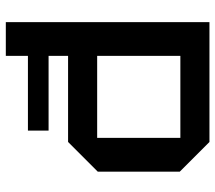

<svg xmlns="http://www.w3.org/2000/svg" viewBox="-60 -680 740 660"><g transform="rotate(-90 310.0 -350.0)"><path d="M564 -700V0H152L50 -102V-384L152 -486H448V-700ZM166 -100H448V-386H166ZM191 -553V-624H551V-553Z"/></g></svg>

Font: Tektur Medium
Style: Regular
Weight: 500
Designer: Adam Jagosz
Foundry: Adam Jagosz
Version: Version 1.005;gftools[0.9.30]